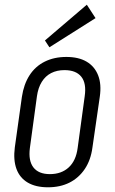

<svg xmlns="http://www.w3.org/2000/svg" viewBox="-20 -789 487 816"><path d="M184 7Q132 7 98 -13Q64 -33 50 -71Q36 -109 43 -163L73 -377Q81 -431 105.5 -469Q130 -507 170 -527Q210 -547 262 -547Q314 -547 348 -527Q382 -507 397 -469Q412 -431 404 -377L373 -163Q366 -109 340.5 -71Q315 -33 275.5 -13Q236 7 184 7ZM192 -49Q241 -49 272 -77.5Q303 -106 310 -160L340 -380Q348 -435 325.5 -463Q303 -491 254 -491Q222 -491 197.5 -478.5Q173 -466 157.5 -441Q142 -416 137 -380L107 -160Q100 -106 122 -77.5Q144 -49 192 -49ZM386 -712 190 -588 171 -617 349 -769Z"/></svg>

Font: Pathway Extreme Condensed ExtraLight
Style: Italic
Weight: 250
Width: 3
Italic angle: -8°
Version: Version 1.001;gftools[0.9.26]